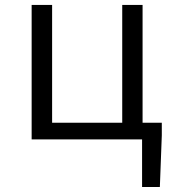

<svg xmlns="http://www.w3.org/2000/svg" viewBox="-20 -559 707 770"><path d="M551.8 -66.9H628.9V-16.1L621.1 190.9H549.8V0H106.9V-539.1H189V-66.9H470.2V-539.1H551.8Z"/></svg>

Font: Shanggu Mono N
Style: Regular
Weight: 350
Designer: GuiWonder
Version: Version 1.021